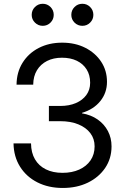

<svg xmlns="http://www.w3.org/2000/svg" viewBox="-20 -959 643 991"><path d="M304.2 11.2Q230 11.2 172.9 -17.8Q115.7 -46.9 83.3 -98.9Q50.8 -150.9 49.8 -218.8H140.1Q140.6 -170.9 160.4 -137Q180.2 -103 216.6 -85Q252.9 -66.9 302.7 -66.9Q351.6 -66.9 388.9 -83.7Q426.3 -100.6 447.3 -131.3Q468.3 -162.1 468.3 -203.6Q468.3 -242.7 446.3 -271.7Q424.3 -300.8 384.5 -317.1Q344.7 -333.5 291 -333.5H232.4V-412.1H291Q336.9 -412.1 371.6 -427Q406.2 -441.9 425.8 -468.8Q445.3 -495.6 445.3 -531.7Q445.3 -571.8 427.2 -600.6Q409.2 -629.4 376.7 -645.3Q344.2 -661.1 299.8 -661.1Q255.9 -661.1 222.7 -644.3Q189.5 -627.4 170.7 -596.4Q151.9 -565.4 151.4 -522H65.4Q65.9 -585.9 96.4 -635Q127 -684.1 179.9 -711.4Q232.9 -738.8 300.8 -738.8Q368.2 -738.8 420.4 -712.2Q472.7 -685.5 502.4 -640.1Q532.2 -594.7 532.2 -536.6Q532.2 -480 497.8 -437.3Q463.4 -394.5 403.3 -376.5V-374Q449.7 -366.2 483.9 -342.3Q518.1 -318.4 536.9 -282.7Q555.7 -247.1 555.7 -203.6Q555.7 -140.6 522.7 -92Q489.7 -43.5 433.1 -16.1Q376.5 11.2 304.2 11.2ZM405.3 -825.7Q381.3 -825.7 364.7 -842.3Q348.1 -858.9 348.1 -882.3Q348.1 -906.2 364.7 -922.9Q381.3 -939.5 405.3 -939.5Q428.7 -939.5 445.3 -922.9Q461.9 -906.2 461.9 -882.3Q461.9 -858.9 445.3 -842.3Q428.7 -825.7 405.3 -825.7ZM200.7 -825.7Q177.2 -825.7 160.4 -842.3Q143.6 -858.9 143.6 -882.3Q143.6 -906.2 160.4 -922.9Q177.2 -939.5 200.7 -939.5Q224.1 -939.5 240.7 -922.9Q257.3 -906.2 257.3 -882.3Q257.3 -858.9 240.7 -842.3Q224.1 -825.7 200.7 -825.7Z"/></svg>

Font: Inter 28pt
Style: Regular
Weight: 400
Designer: Rasmus Andersson
Foundry: rsms
Version: Version 4.001;git-66647c0bb